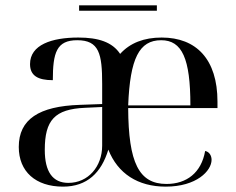

<svg xmlns="http://www.w3.org/2000/svg" viewBox="-20 -686 881 716"><path d="M275 -646H565V-666H275ZM215 10C305 10 358 -42 384 -128C419 -39 494 10 598 10C713 10 769 -49 769 -90C769 -105 761 -120 745 -123C731 -42 676 0 601 0C498 0 459 -79 458 -283H791V-307C791 -465 712 -546 583 -546C517 -546 465 -526 428 -485C399 -529 347 -546 272 -546C173 -546 92 -519 92 -447C92 -404 121 -387 177 -387C177 -490 191 -536 268 -536C350 -536 361 -485 361 -373V-298L278 -295C125 -290 50 -241 50 -138C50 -46 113 10 215 10ZM690 -293H458C465 -468 499 -536 581 -536C659 -536 690 -468 690 -293ZM235 -4C176 -4 147 -46 147 -127C147 -238 184 -279 297 -284L361 -287V-143C361 -65 309 -4 235 -4Z"/></svg>

Font: Noto Serif Display
Style: Regular
Weight: 400
Designer: Monotype Design Team
Foundry: Monotype Imaging Inc.
Version: Version 2.009